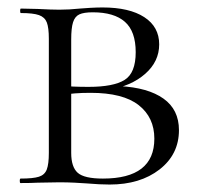

<svg xmlns="http://www.w3.org/2000/svg" viewBox="-20 -491 538 515"><path d="M460 -142Q460 -77 408 -36.5Q356 4 274 4Q248 4 213 1Q199 0 180 -1Q161 -2 139 -2L81 -1Q64 0 35 0Q33 0 33 -6Q33 -12 35 -12Q69 -12 84.5 -17Q100 -22 105.5 -36.5Q111 -51 111 -81V-387Q111 -417 105.5 -431Q100 -445 84.5 -450.5Q69 -456 36 -456Q34 -456 34 -462Q34 -468 36 -468L81 -467Q119 -465 139 -465Q166 -465 194 -468Q204 -469 222.5 -470Q241 -471 255 -471Q327 -471 367 -445Q407 -419 407 -372Q407 -326 369.5 -293Q332 -260 271 -250L301 -260Q377 -256 418.5 -226.5Q460 -197 460 -142ZM171 -385V-256L146 -261Q173 -258 218 -258Q284 -258 314 -276.5Q344 -295 344 -351Q344 -407 315 -432.5Q286 -458 229 -458Q205 -458 193 -452.5Q181 -447 176 -431.5Q171 -416 171 -385ZM394 -119Q394 -176 352 -209Q310 -242 223 -242Q177 -242 146 -236L171 -244V-81Q171 -43 188.5 -27.5Q206 -12 256 -12Q394 -12 394 -119Z"/></svg>

Font: Cormorant SC
Style: Regular
Weight: 400
Designer: Christian Thalmann (Catharsis Fonts)
Foundry: Catharsis Fonts
Version: Version 4.000